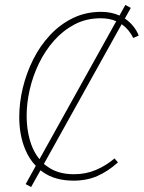

<svg xmlns="http://www.w3.org/2000/svg" viewBox="-20 -720 582 778"><path d="M106 38 84 26 125 -48Q98 -76 82 -115Q58 -173 58 -246Q58 -304 72.5 -364Q87 -424 114.5 -479Q142 -534 182.5 -577.5Q223 -621 275 -646.5Q327 -672 390 -672Q431 -672 464 -657L488 -700L510 -688L486 -645Q486 -645 486 -645Q526 -617 542 -576L520 -566Q503 -601 473 -622L158 -56Q164 -50 171 -46Q213 -14 280 -14Q328 -14 369 -31.5Q410 -49 444 -78L458 -62Q418 -26 375 -7Q332 12 278 12Q204 12 155 -22Q149 -26 144 -30ZM140 -75 451 -634Q424 -646 388 -646Q330 -646 283 -621.5Q236 -597 199.5 -556Q163 -515 138 -463.5Q113 -412 100.5 -357Q88 -302 88 -252Q88 -185 108 -131Q120 -99 140 -75Z"/></svg>

Font: Source Sans 3 ExtraLight ExtraLight
Style: Italic
Weight: 250
Italic angle: -11°
Version: Version 3.052;hotconv 1.1.0;makeotfexe 2.6.0